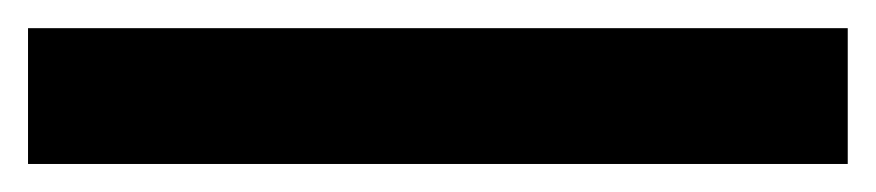

<svg xmlns="http://www.w3.org/2000/svg" viewBox="-20 87 625 137"><path d="M0 107.1H584.9V204H0Z"/></svg>

Font: Alexandria
Style: Regular
Weight: 400
Designer: Mohamed Gaber
Foundry: Kief Type Foundry
Version: Version 5.100